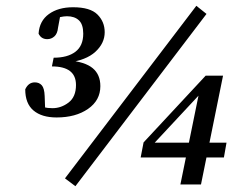

<svg xmlns="http://www.w3.org/2000/svg" viewBox="-20 -626 840 662"><path d="M240 16 204 -11 657 -606 692 -578ZM175 -221Q124 -221 95.5 -245Q67 -269 67 -318Q78 -342 100 -342Q115 -342 124 -332Q133 -322 134 -295L136 -240L106 -266Q128 -253 161 -253Q191 -253 216.5 -272.5Q242 -292 242 -333Q242 -397 159 -397L165 -427Q213 -427 240 -447.5Q267 -468 267 -510Q267 -542 252 -556Q237 -570 211 -570Q201 -570 187 -567Q173 -564 160 -559L190 -584L180 -530Q178 -510 167.5 -500.5Q157 -491 143 -491Q122 -491 113 -510Q116 -554 148.5 -577.5Q181 -601 232 -601Q291 -601 316 -576Q341 -551 341 -515Q341 -477 309 -447.5Q277 -418 213 -410L215 -418Q273 -413 299.5 -391Q326 -369 326 -329Q326 -280 283.5 -250.5Q241 -221 175 -221ZM752 -83H465L475 -135L689 -365H749L673 10H602L668 -314H681L504 -124L501 -134H761Z"/></svg>

Font: Lisu Bosa
Style: Bold Italic
Weight: 700
Italic angle: -19°
Designer: David Morse, Annie Olsen, Victor Gaultney, Frank Grießhammer (Latin)
Foundry: SIL International
Version: Version 2.000